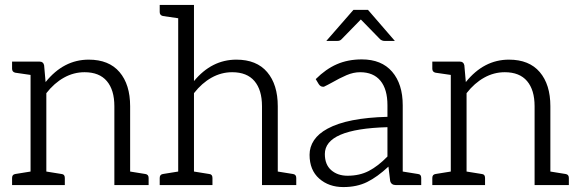

<svg xmlns="http://www.w3.org/2000/svg" viewBox="-20 -751 2344 779"><path d="M570 -45Q583 -43 583 -29V0H444V-320Q444 -386 413.5 -422Q383 -458 323 -458Q279 -458 239.5 -436Q200 -414 168 -373V-55L230 -45Q243 -44 243 -29V0H29V-29Q29 -43 42 -45L104 -55V-447L42 -456Q29 -459 29 -472V-501H141Q156 -501 159 -486L165 -418Q238 -509 340 -509Q422 -509 465 -458.5Q508 -408 508 -320V-55Z M1169 -45Q1182 -43 1182 -29V0H1043V-320Q1043 -386 1012.5 -422Q982 -458 922 -458Q878 -458 838.5 -436Q799 -414 767 -373V-55L829 -45Q842 -44 842 -29V0H628V-29Q628 -43 641 -45L703 -55V-677L641 -686Q628 -689 628 -702V-731H767V-422Q839 -509 939 -509Q1021 -509 1064 -458.5Q1107 -408 1107 -320V-55Z M1676 -45Q1689 -44 1689 -29V0H1587Q1567 0 1563 -17L1556 -75Q1511 -33 1469.5 -12.5Q1428 8 1373 8Q1314 8 1275 -26.5Q1236 -61 1236 -123Q1236 -155 1254 -182Q1272 -209 1309 -229Q1390 -273 1552 -277V-324Q1552 -389 1523.5 -423.5Q1495 -458 1441 -458Q1414 -458 1386 -446Q1358 -434 1325 -415Q1318 -411 1310 -407Q1302 -403 1294 -399H1291Q1280 -399 1273 -410L1261 -430Q1302 -471 1347 -490.5Q1392 -510 1448 -510Q1528 -510 1571 -460Q1614 -410 1614 -324V-55ZM1552 -235Q1298 -228 1298 -126Q1298 -83 1324 -60.5Q1350 -38 1390 -38Q1439 -38 1476.5 -57.5Q1514 -77 1552 -116ZM1304 -585 1414 -711H1473L1582 -585H1540Q1531 -585 1523 -591L1444 -672L1365 -591Q1359 -585 1349 -585Z M2275 -45Q2288 -43 2288 -29V0H2149V-320Q2149 -386 2118.5 -422Q2088 -458 2028 -458Q1984 -458 1944.5 -436Q1905 -414 1873 -373V-55L1935 -45Q1948 -44 1948 -29V0H1734V-29Q1734 -43 1747 -45L1809 -55V-447L1747 -456Q1734 -459 1734 -472V-501H1846Q1861 -501 1864 -486L1870 -418Q1943 -509 2045 -509Q2127 -509 2170 -458.5Q2213 -408 2213 -320V-55Z"/></svg>

Font: Aleo Light
Style: Regular
Weight: 300
Designer: Alessio Laiso
Foundry: Alessio Laiso
Version: Version 2.000